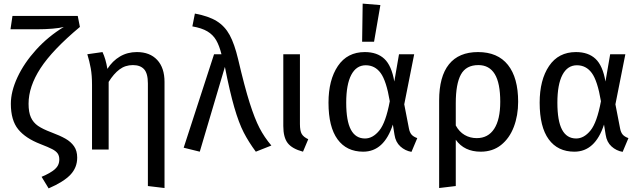

<svg xmlns="http://www.w3.org/2000/svg" viewBox="-20 -827 3541 1062"><path d="M422 -678Q270 -551 204 -449.5Q138 -348 138 -253Q138 -206 151 -177.5Q164 -149 190 -131Q216 -113 264 -95Q312 -77 342 -60Q372 -43 389.5 -18Q407 7 407 45Q407 100 369.5 139.5Q332 179 249 215L210 151Q258 131 283 109.5Q308 88 308 55Q308 35 299 22Q290 9 269 -2Q248 -13 204 -30Q121 -62 80.5 -112Q40 -162 40 -253Q40 -321 76.5 -399.5Q113 -478 179.5 -551.5Q246 -625 333 -678Q312 -672 271 -668.5Q230 -665 183 -665H38L49 -739H410Z M890 -374V213L798 202V-365Q798 -421 777 -444Q756 -467 715 -467Q673 -467 641 -443Q609 -419 581 -374V0H489V-357Q489 -410 482 -449Q475 -488 463 -527L547 -539Q565 -501 574 -446Q602 -490 643.5 -514.5Q685 -539 737 -539Q809 -539 849.5 -495.5Q890 -452 890 -374Z M1297 -500Q1333 -346 1361 -258Q1389 -170 1415.5 -119Q1442 -68 1481 -22L1395 12Q1355 -42 1328 -94.5Q1301 -147 1276 -233Q1251 -319 1224 -457L1085 12L996 -10L1164 -527H1205Q1193 -575 1175.5 -605Q1158 -635 1127 -653.5Q1096 -672 1044 -681L1058 -752Q1134 -738 1179 -710Q1224 -682 1250.5 -633Q1277 -584 1297 -500Z M1639 -141Q1639 -103 1649 -86Q1659 -69 1685 -57L1656 12Q1596 -4 1571.5 -35.5Q1547 -67 1547 -130V-527H1639Z M2161 -376 2187 -527H2271L2216 -250L2242 -116Q2246 -95 2256 -83Q2266 -71 2288 -63L2256 13Q2221 7 2194.5 -17Q2168 -41 2162 -82L2153 -138Q2104 12 1989 12Q1897 12 1847 -56.5Q1797 -125 1797 -259Q1797 -385 1849 -462Q1901 -539 1998 -539Q2066 -539 2106 -501.5Q2146 -464 2161 -376ZM1895 -259Q1895 -158 1921 -109.5Q1947 -61 1999 -61Q2042 -61 2078 -105Q2114 -149 2136 -267Q2117 -380 2085.5 -423Q2054 -466 2003 -466Q1951 -466 1923 -413Q1895 -360 1895 -259ZM2084 -799 2049 -596H1983L1986 -807Z M2846 -264Q2846 -188 2822 -125Q2798 -62 2751.5 -25Q2705 12 2639 12Q2548 12 2501 -54V202L2409 213V-271Q2409 -404 2463.5 -471.5Q2518 -539 2624 -539Q2733 -539 2789.5 -468Q2846 -397 2846 -264ZM2747 -264Q2747 -368 2716.5 -417.5Q2686 -467 2626 -467Q2558 -467 2529.5 -415Q2501 -363 2501 -256V-133Q2520 -98 2550 -80.5Q2580 -63 2617 -63Q2680 -63 2713.5 -114.5Q2747 -166 2747 -264Z M3329 -376 3355 -527H3439L3384 -250L3410 -116Q3414 -95 3424 -83Q3434 -71 3456 -63L3424 13Q3389 7 3362.5 -17Q3336 -41 3330 -82L3321 -138Q3272 12 3157 12Q3065 12 3015 -56.5Q2965 -125 2965 -259Q2965 -385 3017 -462Q3069 -539 3166 -539Q3234 -539 3274 -501.5Q3314 -464 3329 -376ZM3063 -259Q3063 -158 3089 -109.5Q3115 -61 3167 -61Q3210 -61 3246 -105Q3282 -149 3304 -267Q3285 -380 3253.5 -423Q3222 -466 3171 -466Q3119 -466 3091 -413Q3063 -360 3063 -259Z"/></svg>

Font: FiraGO
Style: Regular
Weight: 400
Designer: bBox Type
Foundry: bBox Type GmbH
Version: Version 1.001;April 20, 2020;FontCreator 12.0.0.2555 64-bit